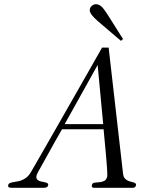

<svg xmlns="http://www.w3.org/2000/svg" viewBox="-20 -893 686 913"><path d="M287.6 -302.7H470.7L444.3 -584ZM627 -12.7Q624 0 611.8 0H426.8Q414.1 0 417 -12.7Q418.9 -22.9 429.2 -24.4Q439.5 -25.9 451.9 -26.6Q464.4 -27.3 475.3 -32.5Q486.3 -37.6 490.2 -55.2Q490.7 -59.1 490 -75Q489.3 -90.8 487.5 -113.3Q485.8 -135.7 483.4 -161.9Q481 -188 478.8 -211.7Q476.6 -235.4 474.9 -253.4Q473.1 -271.5 472.7 -278.3H274.9Q271 -271.5 263.9 -259Q256.8 -246.6 248 -231.2Q239.3 -215.8 229.5 -198.2Q219.7 -180.7 210 -163.1L161.1 -75.2Q152.3 -59.6 152.8 -50.8Q153.3 -42 159.2 -37.1Q165 -32.2 174.1 -30.3Q183.1 -28.3 191.4 -26.6Q199.7 -24.9 205.1 -22Q210.4 -19 209 -12.7Q207 -4.4 200.7 -2.2Q194.3 0 188 0H35.2Q28.8 0 22.9 -2.2Q17.1 -4.4 19 -12.7Q20.5 -19.5 26.6 -22.2Q32.7 -24.9 41.5 -26.6Q50.3 -28.3 61.5 -30Q72.8 -31.7 84.2 -36.4Q95.7 -41 106.9 -50Q118.2 -59.1 127.4 -75.2L169.9 -148.9Q186 -176.8 210.4 -219.5Q234.9 -262.2 270.5 -324.5Q306.2 -386.7 354.2 -471.2Q402.3 -555.7 465.3 -666.5H496.6L565.4 -64.9Q566.9 -53.2 572.3 -46.4Q577.6 -39.6 584.7 -35.6Q591.8 -31.7 599.6 -29.8Q607.4 -27.8 613.8 -25.9Q620.1 -23.9 624 -21Q627.9 -18.1 627 -12.7ZM564.9 -707.5 555.2 -698.7 445.8 -792Q406.7 -825.7 406.7 -844.2Q406.7 -856.9 416.3 -865Q425.8 -873 436.5 -873Q446.3 -873 458 -865.7Q470.2 -857.9 495.6 -817.4Z"/></svg>

Font: Atsinvsda
Style: Italic
Weight: 400
Italic angle: -12°
Designer: Al Webster
Foundry: Al Webster and Michael Everson
Version: Version 2.000